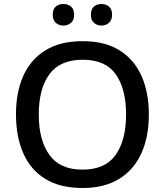

<svg xmlns="http://www.w3.org/2000/svg" viewBox="-20 -931 825 961"><path d="M725 -358Q725 -247 688 -164.5Q651 -82 577 -36Q503 10 393 10Q280 10 206 -36Q132 -82 96 -165Q60 -248 60 -359Q60 -469 96.5 -551Q133 -633 207 -679Q281 -725 394 -725Q504 -725 577.5 -679.5Q651 -634 688 -551.5Q725 -469 725 -358ZM174 -358Q174 -230 227 -156Q280 -82 393 -82Q507 -82 559 -156Q611 -230 611 -358Q611 -486 559.5 -559Q508 -632 394 -632Q280 -632 227 -559Q174 -486 174 -358ZM244 -857Q244 -886 259.5 -898.5Q275 -911 297 -911Q319 -911 335 -898.5Q351 -886 351 -857Q351 -830 335 -816.5Q319 -803 297 -803Q275 -803 259.5 -816.5Q244 -830 244 -857ZM435 -857Q435 -886 450.5 -898.5Q466 -911 488 -911Q509 -911 525 -898.5Q541 -886 541 -857Q541 -830 525 -816.5Q509 -803 488 -803Q466 -803 450.5 -816.5Q435 -830 435 -857Z"/></svg>

Font: Noto Sans Medium
Style: Regular
Weight: 500
Designer: Monotype Design Team
Foundry: Monotype Imaging Inc.
Version: Version 2.007